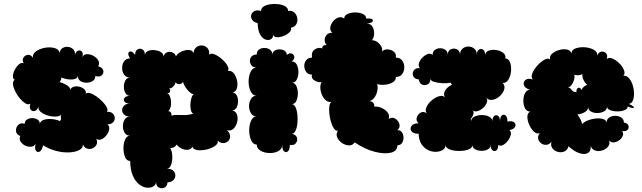

<svg xmlns="http://www.w3.org/2000/svg" viewBox="-20 -782 3355 1003"><path d="M205 -23Q199 4 187 10Q175 16 167.5 5Q160 -6 166 -32Q159 -17 143 -15.5Q127 -14 111.5 -21.5Q96 -29 87.5 -42.5Q79 -56 86 -72Q70 -77 65.5 -89.5Q61 -102 65.5 -114.5Q70 -127 81.5 -134Q93 -141 109 -135Q109 -150 121 -157.5Q133 -165 148.5 -165Q164 -165 176 -157.5Q188 -150 188 -135Q191 -150 209 -156Q227 -162 251 -160Q275 -158 294 -149Q295 -156 300 -160Q295 -169 300 -182Q289 -173 268 -173Q247 -173 225.5 -180Q204 -187 191 -199Q178 -211 181 -225Q174 -205 161 -202Q148 -199 140 -209.5Q132 -220 139 -241Q128 -233 113.5 -241.5Q99 -250 84.5 -267Q70 -284 60 -304Q50 -324 48 -341Q46 -358 57 -365Q46 -371 47.5 -387Q49 -403 58.5 -420Q68 -437 80.5 -447Q93 -457 104 -451Q94 -468 102.5 -481Q111 -494 126 -495.5Q141 -497 152 -480Q149 -496 161.5 -508Q174 -520 194 -527Q214 -534 235.5 -534.5Q257 -535 273 -528Q289 -521 292 -505Q294 -524 307.5 -531.5Q321 -539 336.5 -537Q352 -535 363 -524Q374 -513 371 -495Q377 -514 388.5 -517.5Q400 -521 408 -512Q416 -503 410 -484Q418 -499 435 -499Q452 -499 468.5 -490Q485 -481 493.5 -466Q502 -451 493 -436Q516 -429 519.5 -414Q523 -399 511.5 -388.5Q500 -378 478 -385Q478 -367 464 -358.5Q450 -350 432 -350Q414 -350 400.5 -358.5Q387 -367 387 -385Q384 -373 369.5 -369Q355 -365 336 -367.5Q317 -370 300 -377Q301 -364 291 -353Q313 -348 332 -335Q351 -322 346 -309Q349 -323 363 -328Q377 -333 393 -329.5Q409 -326 420 -316Q431 -306 428 -292Q435 -300 450.5 -295.5Q466 -291 483.5 -278.5Q501 -266 516 -250.5Q531 -235 538 -220.5Q545 -206 538 -198Q559 -199 569 -189Q579 -179 579.5 -166Q580 -153 570.5 -143Q561 -133 541 -132Q553 -123 550.5 -107Q548 -91 536.5 -76Q525 -61 510.5 -54.5Q496 -48 483 -57Q491 -39 484 -26Q477 -13 463 -7Q449 -1 434.5 -6Q420 -11 413 -28Q415 -10 395.5 1Q376 12 344 14Q312 16 275.5 7Q239 -2 205 -23Z M660 59Q642 59 633.5 39Q625 19 625 -7Q625 -33 633.5 -53Q642 -73 660 -73Q641 -73 631.5 -88Q622 -103 622 -123Q622 -143 631.5 -158Q641 -173 660 -173Q639 -173 628.5 -183.5Q618 -194 618 -207Q618 -220 628.5 -230.5Q639 -241 660 -241Q638 -241 630.5 -251Q623 -261 630.5 -271Q638 -281 660 -281Q644 -281 635.5 -295.5Q627 -310 627 -329Q627 -348 635.5 -362.5Q644 -377 660 -377Q639 -377 628.5 -392Q618 -407 618 -427Q618 -447 628.5 -462Q639 -477 660 -477Q648 -494 650.5 -504Q653 -514 663.5 -513Q674 -512 686 -495Q686 -517 698.5 -524Q711 -531 724 -524Q737 -517 737 -495Q739 -510 754 -516Q769 -522 788.5 -520Q808 -518 821.5 -509Q835 -500 834 -486Q839 -504 853.5 -509Q868 -514 882 -507.5Q896 -501 899 -487Q906 -502 925.5 -511.5Q945 -521 965 -521Q985 -521 991 -504Q993 -526 1006.5 -536Q1020 -546 1036.5 -544.5Q1053 -543 1064 -530.5Q1075 -518 1073 -496Q1082 -506 1101 -498Q1120 -490 1139 -473.5Q1158 -457 1168 -439Q1178 -421 1170 -411Q1188 -415 1200.5 -400Q1213 -385 1218 -362.5Q1223 -340 1217.5 -321Q1212 -302 1194 -298Q1209 -298 1216.5 -284Q1224 -270 1223.5 -251.5Q1223 -233 1215.5 -219.5Q1208 -206 1193 -206Q1213 -200 1218.5 -182Q1224 -164 1218.5 -143Q1213 -122 1199 -109Q1185 -96 1165 -102Q1181 -88 1182 -72.5Q1183 -57 1173.5 -46.5Q1164 -36 1148.5 -34.5Q1133 -33 1117 -47Q1121 -32 1103 -19.5Q1085 -7 1059 -1Q1033 5 1011 2Q989 -1 985 -16Q978 -1 961.5 0.5Q945 2 928.5 -6Q912 -14 903 -27Q898 -18 889 -13Q880 -8 869 -9Q879 7 880 33Q881 59 873.5 79.5Q866 100 849 100Q871 98 883 108Q895 118 896 132Q897 146 887 157.5Q877 169 855 171Q853 193 837.5 199Q822 205 808 196.5Q794 188 796 166Q795 183 781.5 191.5Q768 200 748 198.5Q728 197 708 182Q688 167 674.5 137Q661 107 660 59ZM991 -189Q982 -190 978 -203.5Q974 -217 974.5 -235Q975 -253 979.5 -268.5Q984 -284 992 -290Q983 -290 971 -300.5Q959 -311 949 -326Q939 -341 936 -354Q929 -343 917 -342.5Q905 -342 897 -352Q895 -340 884.5 -329.5Q874 -319 863 -320Q872 -313 868 -303Q864 -293 849 -295Q860 -295 866 -282.5Q872 -270 873.5 -252.5Q875 -235 870.5 -220Q866 -205 857 -201Q867 -203 872.5 -194Q878 -185 875 -177Q885 -182 903.5 -181.5Q922 -181 945 -181Q968 -181 991 -189Z M1326 -661Q1305 -666 1297 -679Q1289 -692 1292.5 -704.5Q1296 -717 1309 -724Q1322 -731 1344 -725Q1344 -740 1358 -748.5Q1372 -757 1393 -760Q1414 -763 1435.5 -760Q1457 -757 1471 -748.5Q1485 -740 1485 -725Q1506 -728 1518 -716.5Q1530 -705 1533 -687.5Q1536 -670 1527.5 -655Q1519 -640 1499 -637Q1504 -625 1492.5 -613.5Q1481 -602 1462.5 -594.5Q1444 -587 1427.5 -587.5Q1411 -588 1407 -600Q1407 -584 1395 -577Q1383 -570 1367 -575.5Q1351 -581 1339 -601.5Q1327 -622 1326 -661ZM1321 -27Q1305 -27 1296 -42Q1287 -57 1283.5 -79Q1280 -101 1283.5 -123Q1287 -145 1296 -159.5Q1305 -174 1321 -174Q1301 -174 1291 -190.5Q1281 -207 1281 -228Q1281 -249 1291 -265.5Q1301 -282 1321 -282Q1304 -282 1294 -297Q1284 -312 1280.5 -334Q1277 -356 1280.5 -378Q1284 -400 1294 -414.5Q1304 -429 1321 -429Q1303 -429 1294.5 -439.5Q1286 -450 1285.5 -463.5Q1285 -477 1294 -487Q1303 -497 1321 -497Q1321 -515 1333.5 -523.5Q1346 -532 1362.5 -531.5Q1379 -531 1391 -522Q1403 -513 1403 -495Q1403 -510 1414 -517Q1425 -524 1440 -524Q1455 -524 1466.5 -517Q1478 -510 1478 -495Q1493 -507 1504.5 -502Q1516 -497 1517.5 -485Q1519 -473 1504 -461Q1522 -461 1530.5 -444Q1539 -427 1539 -405Q1539 -383 1530.5 -366.5Q1522 -350 1504 -350Q1520 -350 1528 -333Q1536 -316 1536 -294Q1536 -272 1528 -255Q1520 -238 1504 -238Q1516 -238 1523.5 -222.5Q1531 -207 1533.5 -183.5Q1536 -160 1533.5 -137Q1531 -114 1523.5 -98.5Q1516 -83 1504 -83Q1526 -79 1531 -63.5Q1536 -48 1526 -34.5Q1516 -21 1494 -25Q1494 0 1484 8.5Q1474 17 1464 8.5Q1454 0 1454 -25Q1454 -4 1434.5 7Q1415 18 1388.5 17.5Q1362 17 1342 6Q1322 -5 1321 -27Z M1833 -38Q1822 -22 1803 -22.5Q1784 -23 1766.5 -35Q1749 -47 1741.5 -64.5Q1734 -82 1745 -99Q1734 -97 1724.5 -111Q1715 -125 1708.5 -147Q1702 -169 1700 -192.5Q1698 -216 1701.5 -232.5Q1705 -249 1716 -251Q1699 -246 1685.5 -255.5Q1672 -265 1663.5 -283Q1655 -301 1653.5 -320Q1652 -339 1660 -353Q1642 -350 1623 -361.5Q1604 -373 1610 -392Q1590 -392 1580 -405.5Q1570 -419 1569.5 -436.5Q1569 -454 1579.5 -467.5Q1590 -481 1610 -481Q1605 -511 1624.5 -524Q1644 -537 1664 -529Q1662 -537 1668.5 -542.5Q1675 -548 1686 -547Q1676 -558 1676 -573Q1676 -588 1686 -599.5Q1696 -611 1716 -611Q1703 -622 1705.5 -639Q1708 -656 1720 -670.5Q1732 -685 1748 -690.5Q1764 -696 1778 -685Q1778 -701 1795.5 -709Q1813 -717 1835.5 -717Q1858 -717 1875.5 -709Q1893 -701 1893 -685Q1927 -688 1928 -675Q1929 -662 1895 -659Q1916 -659 1925.5 -643Q1935 -627 1934.5 -606Q1934 -585 1923 -572Q1944 -572 1962 -553Q1980 -534 1976 -513Q1987 -525 2005.5 -524Q2024 -523 2037.5 -512Q2051 -501 2048 -481Q2070 -481 2081 -466Q2092 -451 2092 -430.5Q2092 -410 2081 -395Q2070 -380 2048 -380Q2049 -363 2032.5 -352.5Q2016 -342 1992 -339.5Q1968 -337 1950 -343Q1955 -327 1951 -307.5Q1947 -288 1936.5 -273Q1926 -258 1910 -254Q1925 -252 1931 -243.5Q1937 -235 1935 -225Q1954 -227 1974 -218Q1994 -209 2005.5 -193.5Q2017 -178 2010 -160Q2023 -170 2036 -166Q2049 -162 2058 -150.5Q2067 -139 2067.5 -125.5Q2068 -112 2056 -102Q2072 -103 2080 -90.5Q2088 -78 2088 -62.5Q2088 -47 2080 -35Q2072 -23 2056 -23Q2056 7 2022.5 15.5Q1989 24 1938 11Q1887 -2 1833 -38Z M2167 -83Q2139 -83 2129.5 -96.5Q2120 -110 2129.5 -124Q2139 -138 2167 -138Q2155 -148 2156 -160.5Q2157 -173 2165.5 -183.5Q2174 -194 2186 -196.5Q2198 -199 2210 -189Q2199 -202 2207.5 -221.5Q2216 -241 2235 -257.5Q2254 -274 2274.5 -279.5Q2295 -285 2307 -272Q2297 -283 2300.5 -297Q2304 -311 2316 -322.5Q2328 -334 2342 -339Q2335 -344 2336 -350Q2315 -346 2289.5 -347.5Q2264 -349 2246 -355Q2228 -361 2228 -373Q2230 -351 2216 -342.5Q2202 -334 2186.5 -339.5Q2171 -345 2168 -367Q2145 -369 2138.5 -384.5Q2132 -400 2141.5 -414Q2151 -428 2174 -426Q2164 -436 2168.5 -451.5Q2173 -467 2186 -480.5Q2199 -494 2214 -499.5Q2229 -505 2240 -495Q2240 -513 2252 -521.5Q2264 -530 2279.5 -530Q2295 -530 2307 -521.5Q2319 -513 2319 -495Q2319 -517 2335 -524.5Q2351 -532 2367 -524.5Q2383 -517 2383 -495Q2383 -517 2396.5 -528Q2410 -539 2427 -539Q2444 -539 2457.5 -528Q2471 -517 2471 -495Q2471 -516 2482 -523Q2493 -530 2503.5 -523Q2514 -516 2514 -495Q2517 -512 2534.5 -518Q2552 -524 2573 -520.5Q2594 -517 2608.5 -506Q2623 -495 2620 -477Q2638 -475 2645 -455Q2652 -435 2649.5 -409.5Q2647 -384 2635.5 -365.5Q2624 -347 2606 -349Q2620 -333 2613.5 -313.5Q2607 -294 2590 -279Q2573 -264 2552.5 -260.5Q2532 -257 2519 -273Q2529 -261 2523 -245.5Q2517 -230 2503 -217.5Q2489 -205 2473 -201Q2457 -197 2448 -209Q2457 -200 2453 -186Q2449 -172 2439 -160Q2441 -154 2441 -147Q2441 -164 2458 -172.5Q2475 -181 2497 -181Q2519 -181 2535.5 -172.5Q2552 -164 2552 -147Q2552 -169 2562 -176.5Q2572 -184 2582 -176.5Q2592 -169 2592 -147Q2592 -171 2601.5 -179Q2611 -187 2621 -179Q2631 -171 2631 -147Q2656 -152 2666.5 -142.5Q2677 -133 2671 -120Q2665 -107 2641 -102Q2652 -94 2648.5 -78.5Q2645 -63 2633.5 -47.5Q2622 -32 2608 -24.5Q2594 -17 2583 -25Q2583 -4 2573 3.5Q2563 11 2553 3.5Q2543 -4 2543 -25Q2543 -10 2529 -2Q2515 6 2496 6Q2477 6 2462.5 -2Q2448 -10 2448 -25Q2448 -12 2434 -4.5Q2420 3 2399 5.5Q2378 8 2357.5 5.5Q2337 3 2322.5 -4.5Q2308 -12 2308 -25Q2308 -9 2294 0.5Q2280 10 2259 11Q2238 12 2217.5 2.5Q2197 -7 2182.5 -28Q2168 -49 2167 -83Z M2950 -18Q2944 3 2928 9.5Q2912 16 2894.5 11.5Q2877 7 2866 -7Q2855 -21 2861 -42Q2850 -27 2835 -25.5Q2820 -24 2807.5 -33Q2795 -42 2791.5 -56.5Q2788 -71 2800 -87Q2785 -80 2770 -93.5Q2755 -107 2745 -129.5Q2735 -152 2735 -172Q2735 -192 2750 -199Q2732 -199 2723 -216Q2714 -233 2714 -256Q2714 -279 2723 -296Q2732 -313 2749 -313Q2722 -321 2717 -337Q2712 -353 2724.5 -364Q2737 -375 2764 -367Q2755 -375 2758.5 -390.5Q2762 -406 2774 -423Q2786 -440 2801 -453.5Q2816 -467 2830.5 -473Q2845 -479 2854 -471Q2849 -488 2863.5 -501Q2878 -514 2900 -520.5Q2922 -527 2941 -523.5Q2960 -520 2965 -503Q2966 -522 2987.5 -529.5Q3009 -537 3035.5 -535Q3062 -533 3082 -522Q3102 -511 3100 -492Q3108 -511 3122.5 -512.5Q3137 -514 3146.5 -503Q3156 -492 3149 -473Q3160 -484 3178.5 -476.5Q3197 -469 3214.5 -452Q3232 -435 3239.5 -416Q3247 -397 3236 -386Q3251 -389 3263.5 -376Q3276 -363 3283.5 -342Q3291 -321 3292 -298.5Q3293 -276 3287 -259Q3281 -242 3265 -239Q3294 -226 3291 -219.5Q3288 -213 3259 -226Q3259 -213 3242.5 -206.5Q3226 -200 3205 -200Q3184 -200 3167.5 -206.5Q3151 -213 3151 -226Q3151 -209 3136 -200.5Q3121 -192 3101.5 -191.5Q3082 -191 3067 -199.5Q3052 -208 3052 -224Q3053 -207 3035.5 -196.5Q3018 -186 2996 -184Q3006 -172 3012.5 -158.5Q3019 -145 3021 -134Q3031 -145 3051 -153Q3071 -161 3092 -163Q3113 -165 3129.5 -160.5Q3146 -156 3149 -142Q3149 -159 3162.5 -168Q3176 -177 3194 -177Q3212 -177 3225.5 -168Q3239 -159 3239 -142Q3259 -138 3263 -125.5Q3267 -113 3258 -103.5Q3249 -94 3230 -98Q3239 -85 3233 -71.5Q3227 -58 3213.5 -48.5Q3200 -39 3185.5 -38Q3171 -37 3162 -49Q3168 -30 3156.5 -16Q3145 -2 3126 4Q3107 10 3089.5 4.5Q3072 -1 3066 -20Q3068 7 3051.5 17Q3035 27 3007.5 18.5Q2980 10 2950 -18ZM2991 -301Q2991 -321 3002 -323.5Q3013 -326 3017 -311Q3020 -320 3029 -328Q3038 -336 3048 -339Q3036 -348 3028 -365Q3020 -382 3023 -395Q3014 -390 3001.5 -389Q2989 -388 2980 -392Q2983 -381 2979 -366Q2975 -351 2966.5 -339Q2958 -327 2947 -326Q2960 -323 2966.5 -312Q2973 -301 2991 -301Z"/></svg>

Font: Rubik Bubbles
Style: Regular
Weight: 400
Designer: Hubert and Fischer, NaN
Foundry: Hubert and Fischer, NaN
Version: Version 2.200